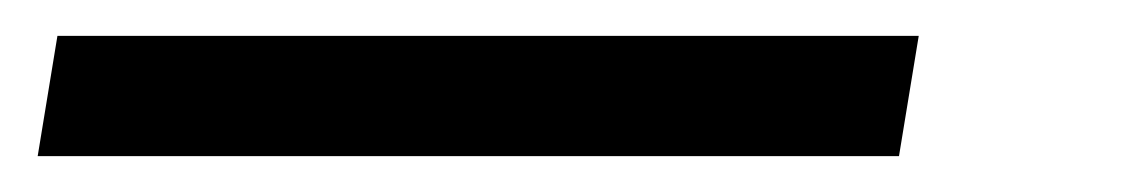

<svg xmlns="http://www.w3.org/2000/svg" viewBox="-20 5 640 107"><path d="M481 92H1L12 25H492Z"/></svg>

Font: JetBrains Mono Semi Light
Style: Italic
Weight: 350
Italic angle: -9°
Monospace: yes
Designer: Philipp Nurullin, Konstantin Bulenkov
Foundry: JetBrains
Version: 2.002